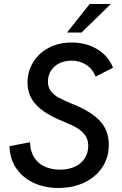

<svg xmlns="http://www.w3.org/2000/svg" viewBox="-20 -921 608 953"><path d="M27 -195.5 129 -215Q130 -170.5 149.5 -139.8Q169 -109 202.2 -94Q235.5 -79 278 -79Q321 -79 352.8 -94.2Q384.5 -109.5 401.2 -136.2Q418 -163 418 -196Q418 -227.5 403 -249.2Q388 -271 361.2 -286.5Q334.5 -302 289.5 -320Q200 -356.5 158.2 -402Q116.5 -447.5 116.5 -511Q116.5 -565 143.8 -610.8Q171 -656.5 221 -683.2Q271 -710 336 -710Q407.5 -710 462.5 -677Q517.5 -644 541 -585L455 -541Q439 -579.5 407.2 -599.8Q375.5 -620 335.5 -620Q300.5 -620 273.8 -606.5Q247 -593 232.5 -569.5Q218 -546 218 -516Q218 -488.5 231.5 -469.8Q245 -451 271 -436.5Q297 -422 345.5 -402.5Q434.5 -366.5 477.2 -319.5Q520 -272.5 520 -203Q520 -140 488 -91.2Q456 -42.5 399.2 -15.2Q342.5 12 270.5 12Q200.5 12 145.8 -14Q91 -40 59.8 -87Q28.5 -134 27 -195.5ZM425 -901H530L384.5 -759.5H312.5Z"/></svg>

Font: HK Grotesk Medium
Style: Italic
Weight: 500
Italic angle: -8°
Designer: Alfredo Marco Pradil
Foundry: Hanken Design Co.
Version: Version 3.004